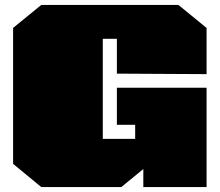

<svg xmlns="http://www.w3.org/2000/svg" viewBox="-20 -757 889 777"><path d="M147 0 33 -94V-644L147 -737H702L816 -644V-457L453 -459V-600H396V-195H527V-252H453V-402H816V0H560V-73L471 0Z"/></svg>

Font: Tomorrow Black
Style: Regular
Weight: 900
Designer: Tony de Marco, Monica Rizzolli
Foundry: Just in Type
Version: Version 2.002